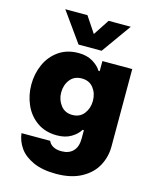

<svg xmlns="http://www.w3.org/2000/svg" viewBox="-142 -873 950 1181"><g transform="rotate(15 333.5 -282.5)"><path d="M541 -779 406 -590H259L124 -779H265L333 -677L400 -779ZM427 -530H617V-36Q617 29 586.5 86Q556 143 491 178.5Q426 214 330 214Q243 214 184.5 187.5Q126 161 96.5 119Q67 77 61 27H244Q250 45 271 58Q292 71 327 71Q374 71 400.5 43.5Q427 16 427 -36V-90H419Q401 -60 364 -38Q327 -16 274 -16Q200 -16 147.5 -53Q95 -90 68.5 -150Q42 -210 42 -278Q42 -346 68.5 -406Q95 -466 147.5 -503Q200 -540 274 -540Q327 -540 364.5 -517.5Q402 -495 419 -466H427ZM434 -278Q434 -326 407.5 -360Q381 -394 333 -394Q285 -394 258.5 -360Q232 -326 232 -278Q232 -232 259 -197Q286 -162 333 -162Q381 -162 407.5 -196.5Q434 -231 434 -278Z"/></g></svg>

Font: Be Vietnam Black
Style: Regular
Weight: 900
Designer: Lam Bao; Tony Le; Vietanh Nguyen
Foundry: Yellow Type Foundry
Version: Version 5.000